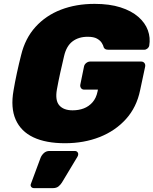

<svg xmlns="http://www.w3.org/2000/svg" viewBox="-20 -730 793 992"><path d="M316 10Q217 10 152.5 -20.5Q88 -51 61 -112Q34 -173 50 -263Q57 -305 67.5 -353.5Q78 -402 89 -445Q110 -532 163.5 -591Q217 -650 295 -680Q373 -710 469 -710Q546 -710 602.5 -692Q659 -674 694.5 -643Q730 -612 744 -573.5Q758 -535 751 -494Q749 -485 741.5 -479Q734 -473 725 -473H541Q530 -473 524.5 -476Q519 -479 516 -485Q514 -495 506 -508Q498 -521 481 -530.5Q464 -540 433 -540Q386 -540 354.5 -516Q323 -492 311 -440Q301 -398 291.5 -355Q282 -312 274 -268Q264 -211 286.5 -185.5Q309 -160 355 -160Q387 -160 413 -170Q439 -180 458 -201.5Q477 -223 484 -257L486 -267H415Q404 -267 398.5 -275Q393 -283 395 -293L414 -386Q416 -397 425.5 -404.5Q435 -412 446 -412H709Q720 -412 726 -404.5Q732 -397 730 -386L704 -264Q686 -176 631 -115Q576 -54 495 -22Q414 10 316 10ZM156 242Q146 242 141 235Q136 228 140 219L189 87Q194 73 206 61.5Q218 50 236 50H368Q375 50 380 55.5Q385 61 384 68Q384 73 380 80L300 213Q294 223 283 232.5Q272 242 253 242Z"/></svg>

Font: Rubik ExtraBold
Style: Italic
Weight: 800
Italic angle: -12°
Designer: Hubert and Fischer
Foundry: Hubert and Fischer
Version: Version 2.300;gftools[0.9.30]